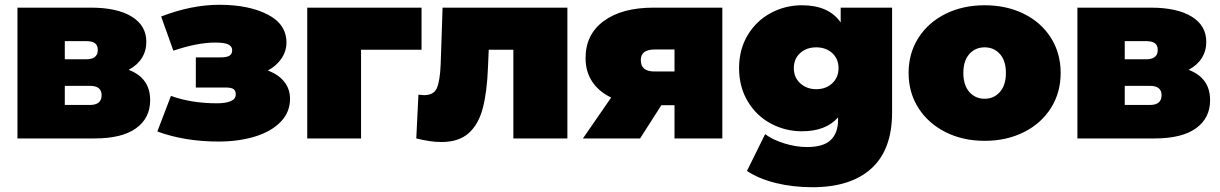

<svg xmlns="http://www.w3.org/2000/svg" viewBox="-20 -579 5102 803"><path d="M608 -160Q608 -85 549 -42.5Q490 0 376 0H53V-547H360Q470 -547 531 -509.5Q592 -472 592 -404Q592 -366 573 -336Q554 -306 518 -287Q608 -253 608 -160ZM251 -331H340Q389 -331 389 -370Q389 -389 377.5 -398Q366 -407 340 -407H251ZM405 -181Q405 -220 356 -220H251V-140H356Q405 -140 405 -181Z M1193 -166Q1193 -109 1153 -68.5Q1113 -28 1045 -7.5Q977 13 894 13Q753 13 638 -29L695 -178Q780 -147 888 -147Q924 -147 945 -156Q966 -165 966 -184Q966 -200 956.5 -206.5Q947 -213 924 -213H799V-339H903Q928 -339 939.5 -346Q951 -353 951 -369Q951 -385 935 -393Q919 -401 880 -401Q805 -401 705 -367L654 -510Q781 -559 897 -559Q1020 -559 1099 -518.5Q1178 -478 1178 -401Q1178 -365 1157 -334Q1136 -303 1100 -284Q1144 -268 1168.5 -237.5Q1193 -207 1193 -166Z M1743 -371H1490V0H1265V-547H1743Z M2353 -547V0H2127V-371H2024L2021 -300Q2017 -194 1999 -126Q1981 -58 1939.5 -21.5Q1898 15 1826 15Q1781 15 1721 0L1730 -183Q1746 -181 1753 -181Q1794 -181 1807 -210.5Q1820 -240 1823 -309L1831 -547Z M3001 -547V0H2801V-139H2746L2657 0H2418L2536 -171Q2484 -196 2456.5 -238Q2429 -280 2429 -336Q2429 -435 2505 -491Q2581 -547 2713 -547ZM2660 -328Q2660 -303 2674.5 -291.5Q2689 -280 2718 -280H2801V-372H2718Q2660 -372 2660 -328Z M3711 -547V-109Q3711 47 3624.5 125.5Q3538 204 3378 204Q3296 204 3225 186.5Q3154 169 3104 136L3180 -18Q3212 6 3261 21Q3310 36 3355 36Q3423 36 3454 7Q3485 -22 3485 -78V-88Q3434 -30 3334 -30Q3264 -30 3203.5 -62.5Q3143 -95 3107 -155.5Q3071 -216 3071 -294Q3071 -372 3107 -432Q3143 -492 3203.5 -524.5Q3264 -557 3334 -557Q3446 -557 3496 -485V-547ZM3487 -294Q3487 -333 3460.5 -357Q3434 -381 3394 -381Q3353 -381 3326.5 -357Q3300 -333 3300 -294Q3300 -255 3327 -230.5Q3354 -206 3394 -206Q3434 -206 3460.5 -230.5Q3487 -255 3487 -294Z M3780 -274Q3780 -356 3821 -420.5Q3862 -485 3934.5 -521Q4007 -557 4098 -557Q4190 -557 4262.5 -521Q4335 -485 4375.5 -420.5Q4416 -356 4416 -274Q4416 -192 4375.5 -127.5Q4335 -63 4262.5 -26.5Q4190 10 4098 10Q4007 10 3934.5 -26.5Q3862 -63 3821 -127.5Q3780 -192 3780 -274ZM4187 -274Q4187 -325 4162 -353Q4137 -381 4098 -381Q4059 -381 4034 -353Q4009 -325 4009 -274Q4009 -223 4034 -194.5Q4059 -166 4098 -166Q4137 -166 4162 -194.5Q4187 -223 4187 -274Z M5041 -160Q5041 -85 4982 -42.5Q4923 0 4809 0H4486V-547H4793Q4903 -547 4964 -509.5Q5025 -472 5025 -404Q5025 -366 5006 -336Q4987 -306 4951 -287Q5041 -253 5041 -160ZM4684 -331H4773Q4822 -331 4822 -370Q4822 -389 4810.5 -398Q4799 -407 4773 -407H4684ZM4838 -181Q4838 -220 4789 -220H4684V-140H4789Q4838 -140 4838 -181Z"/></svg>

Font: Montserrat Alternates Black
Style: Regular
Weight: 900
Designer: Julieta Ulanovsky
Foundry: Julieta Ulanovsky
Version: Version 7.200